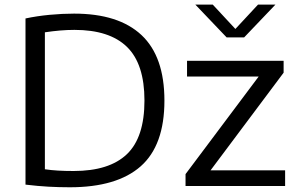

<svg xmlns="http://www.w3.org/2000/svg" viewBox="-20 -806 1285 832"><path d="M282.5 5.5Q236 5.5 190.2 3Q144.5 0.5 90.5 -6V-726Q139.5 -736.5 195 -741.8Q250.5 -747 301 -747Q494 -747 593.2 -654Q692.5 -561 692.5 -370Q692.5 -176 589.5 -85.2Q486.5 5.5 282.5 5.5ZM299 -65Q453.5 -65 529.8 -137.8Q606 -210.5 606 -370.5Q606 -529 530.2 -602.8Q454.5 -676.5 302.5 -676.5Q272.5 -676.5 240.2 -673.8Q208 -671 174.5 -666V-72.5Q201.5 -68.5 231.2 -66.8Q261 -65 299 -65ZM784 0V-51.5L1101 -474.5H790.5V-542.5H1209V-491L892.5 -68H1215.5V0ZM962 -644 826.5 -786H902L1000 -680.5L1098 -786H1173.5L1038 -644Z"/></svg>

Font: Encode Sans SmExp
Style: Regular
Weight: 400
Width: 6
Designer: Multiple Designers
Foundry: Impallari Type
Version: Version 3.002; ttfautohint (v1.8.3) -l 8 -r 50 -G 200 -x 14 